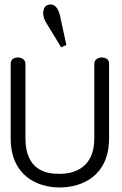

<svg xmlns="http://www.w3.org/2000/svg" viewBox="-20 -817 535 845"><path d="M272 -619 243 -753C234 -784 220 -799 200 -797C181 -796 171 -783 170 -760C170 -747 174 -733 182 -719L249 -609ZM242 8C344 8 460 -45 460 -208V-202V-537C460 -554 448 -564 427 -564C411 -564 395 -554 395 -537V-208C395 -77 305 -52 242 -52C182 -51 92 -69 92 -208V-537C92 -554 75 -564 60 -564C39 -564 27 -554 27 -537V-202V-208C27 -45 143 8 242 8Z"/></svg>

Font: GFS Philostratos
Style: Regular
Weight: 400
Designer: George D. Matthiopoulos
Foundry: George D. Matthiopoulos
Version: Version 1.000